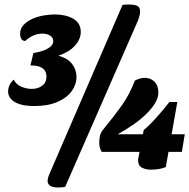

<svg xmlns="http://www.w3.org/2000/svg" viewBox="-20 -740 839 851"><path d="M237 91Q191 91 191 61Q191 51 197 36L523 -718Q528 -719 534 -719.5Q540 -720 550 -720Q576 -720 588.5 -714Q601 -708 601 -689Q601 -683 599 -673.5Q597 -664 592 -650L269 88Q267 89 257.5 90Q248 91 237 91ZM132 -270Q92 -270 66.5 -278.5Q41 -287 28.5 -301.5Q16 -316 16 -334Q16 -350 23 -364Q30 -378 41 -387Q52 -365 75 -355.5Q98 -346 120 -346Q149 -346 167.5 -360.5Q186 -375 186 -400Q186 -415 179.5 -426Q173 -437 157.5 -443.5Q142 -450 115 -450L128 -505Q159 -510 178 -518Q197 -526 206.5 -536Q216 -546 216 -557Q216 -573 202.5 -582Q189 -591 168 -591Q148 -591 129 -583Q110 -575 91 -558Q78 -560 73.5 -569.5Q69 -579 69 -589Q69 -613 84.5 -629.5Q100 -646 123.5 -656.5Q147 -667 174 -671.5Q201 -676 223 -676Q271 -676 304.5 -657Q338 -638 338 -599Q338 -566 312 -537.5Q286 -509 239 -493Q280 -482 299.5 -456.5Q319 -431 319 -399Q319 -365 297.5 -335.5Q276 -306 234 -288Q192 -270 132 -270ZM648 12Q626 12 609 3Q592 -6 592 -30Q592 -33 592.5 -36Q593 -39 594 -43L617 -164Q639 -181 670.5 -216Q702 -251 731 -288H766L715 0Q708 4 690.5 8Q673 12 648 12ZM431 -67Q424 -78 422 -88Q420 -98 420 -108Q420 -126 423.5 -140Q427 -154 443 -173Q485 -224 519 -271.5Q553 -319 578 -383Q601 -395 622 -395Q647 -395 664.5 -378Q682 -361 682 -329Q682 -307 667.5 -283Q653 -259 628 -234.5Q603 -210 570.5 -187.5Q538 -165 502 -145H799L786 -67Z"/></svg>

Font: Sansita Swashed Light Black
Style: Regular
Weight: 900
Version: Version 1.003